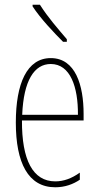

<svg xmlns="http://www.w3.org/2000/svg" viewBox="-20 -783 420 813"><path d="M149 -763H118V-756C151 -705 209 -644 247 -606H263V-617C224 -663 184 -708 149 -763ZM195 -537C94 -537 47 -429 47 -264C47 -94 99 10 214 10C255 10 290 -3 318 -22V-52C283 -27 249 -15 214 -15C119 -15 72 -106 73 -273H334V-301C334 -421 300 -537 195 -537ZM195 -512C278 -512 311 -414 310 -297H74C80 -442 125 -512 195 -512Z"/></svg>

Font: Noto Sans Georgian ExtraCondensed Thin
Style: Regular
Weight: 100
Width: 2
Designer: Monotype Design Team, Akaki Razmadze
Foundry: Google LLC
Version: Version 2.005